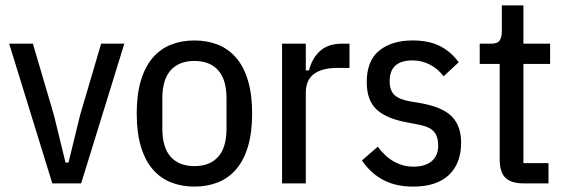

<svg xmlns="http://www.w3.org/2000/svg" viewBox="-20 -680 2097 712"><path d="M174 0 14 -518H102L180 -253L223 -77H234L277 -253L355 -518H441L281 0Z M701 12Q654 12 614.5 -3.5Q575 -19 546.5 -52Q518 -85 502.5 -136.5Q487 -188 487 -259Q487 -330 502.5 -381.5Q518 -433 546.5 -466Q575 -499 614.5 -514.5Q654 -530 701 -530Q748 -530 787.5 -514.5Q827 -499 855.5 -466Q884 -433 899.5 -381.5Q915 -330 915 -259Q915 -188 899.5 -136.5Q884 -85 855.5 -52Q827 -19 787.5 -3.5Q748 12 701 12ZM701 -64Q758 -64 789 -98.5Q820 -133 820 -203V-315Q820 -385 789 -419.5Q758 -454 701 -454Q644 -454 613 -419.5Q582 -385 582 -315V-203Q582 -133 613 -98.5Q644 -64 701 -64Z M1026 0V-518H1114V-419H1126Q1137 -464 1167 -491Q1197 -518 1248 -518H1276V-428H1229Q1174 -428 1144 -405.5Q1114 -383 1114 -336V0Z M1512 12Q1448 12 1401.5 -12.5Q1355 -37 1322 -85L1381 -136Q1408 -99 1441.5 -80.5Q1475 -62 1513 -62Q1556 -62 1580.5 -82Q1605 -102 1605 -141Q1605 -173 1589.5 -191.5Q1574 -210 1532 -218L1490 -226Q1413 -240 1376.5 -274Q1340 -308 1340 -375Q1340 -455 1386.5 -492.5Q1433 -530 1510 -530Q1570 -530 1611 -509.5Q1652 -489 1681 -449L1625 -397Q1604 -425 1574 -440.5Q1544 -456 1510 -456Q1425 -456 1425 -379Q1425 -344 1443 -327.5Q1461 -311 1501 -304L1543 -297Q1623 -282 1656.5 -247Q1690 -212 1690 -151Q1690 -74 1644.5 -31Q1599 12 1512 12Z M1922 0Q1875 0 1854 -21Q1833 -42 1833 -89V-443H1759V-518H1801Q1825 -518 1833 -530Q1841 -542 1841 -565V-660H1921V-518H2020V-443H1921V-75H2014V0Z"/></svg>

Font: IBM Plex Sans Condensed Text
Style: Regular
Weight: 450
Width: 3
Designer: Mike Abbink, Paul van der Laan, Pieter van Rosmalen
Foundry: Bold Monday
Version: Version 1.1